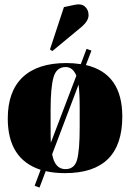

<svg xmlns="http://www.w3.org/2000/svg" viewBox="-20 -770 586 865"><path d="M15 -236Q15 -359 82.5 -422.5Q150 -486 279 -486Q311 -486 344 -481L370 -550L392 -542L367 -477Q531 -439 531 -245Q531 10 273 10Q225 10 186 1L158 75L136 67L163 -5Q15 -53 15 -236ZM339 -197V-282Q339 -352 334 -389L215 -75Q227 -8 275 -8Q315 -8 327 -49.5Q339 -91 339 -197ZM208 -199Q208 -148 209 -127L324 -429Q308 -468 276 -468Q234 -468 221 -421.5Q208 -375 208 -277ZM205 -547 268 -738 315 -748Q346 -755 362.5 -740.5Q379 -726 379 -701.5Q379 -677 350 -651L216 -540Z"/></svg>

Font: SVN-Abril Fatface
Style: Regular
Weight: 400
Designer: Veronika Burian, Jos? Scaglione
Foundry: TypeTogether
Version: Version 1.001